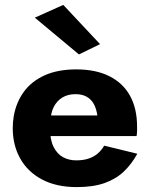

<svg xmlns="http://www.w3.org/2000/svg" viewBox="-20 -753 615 783"><path d="M117 -198H537Q539 -210 539 -220.5Q539 -231 539 -237Q539 -310 510.5 -362Q482 -414 426.5 -442Q371 -470 291 -470Q216 -470 162.5 -446Q109 -422 77.5 -379Q46 -336 36 -279Q34 -267 33 -255Q32 -243 32 -230Q32 -161 62.5 -106.5Q93 -52 151.5 -21Q210 10 293 10Q360 10 406.5 -6.5Q453 -23 485 -53.5Q517 -84 540 -126L405 -159Q394 -140 378 -126.5Q362 -113 340.5 -106Q319 -99 291 -99Q261 -99 237 -112Q213 -125 198.5 -154Q184 -183 184 -230L186 -254Q186 -291 199 -316.5Q212 -342 234.5 -355.5Q257 -369 288 -369Q315 -369 333.5 -358.5Q352 -348 362.5 -329Q373 -310 377 -282H117ZM122 -681 302 -531 388 -573 238 -733Z"/></svg>

Font: Jost
Style: Bold
Weight: 700
Version: Version 3.710